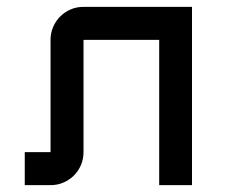

<svg xmlns="http://www.w3.org/2000/svg" viewBox="-20 -540 660 560"><path d="M127.4 -423.8Q127.4 -443.8 135 -461.4Q142.6 -479 155.5 -491.9Q168.5 -504.9 186 -512.5Q203.6 -520 223.6 -520H540V0H444.3V-423.8H223.6V-96.2Q223.6 -76.2 216.1 -58.6Q208.5 -41 195.6 -28.1Q182.6 -15.1 165 -7.6Q147.5 0 127.4 0H52.2V-96.2H127.4Z"/></svg>

Font: Aldrich [RUS by Daymarius]
Style: Regular
Weight: 400
Designer: Matthew Desmond
Foundry: Matthew Desmond
Version: Version 1.002 August 24, 2018